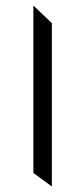

<svg xmlns="http://www.w3.org/2000/svg" viewBox="-20 -672 260 696"><path d="M101 -45V-652L168 -588V4Z"/></svg>

Font: Narnoor
Style: Regular
Weight: 400
Designer: S. Sridhar Murthy
Foundry: SIL International
Version: Version 3.000